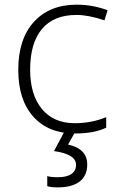

<svg xmlns="http://www.w3.org/2000/svg" viewBox="-20 -561 515 821"><path d="M300.8 9.8Q187 9.8 122.6 -62Q58.1 -133.8 58.1 -262.2Q58.1 -394 125 -467.5Q191.9 -541 308.1 -541Q377 -541 439.9 -517.1L426.8 -474.1Q357.9 -497.1 307.1 -497.1Q209.5 -497.1 159.2 -436.8Q108.9 -376.5 108.9 -263.2Q108.9 -155.8 159.2 -95Q209.5 -34.2 299.8 -34.2Q372.1 -34.2 434.1 -60.1V-15.1Q383.3 9.8 300.8 9.8ZM353 142.1Q353 190.9 320.1 215.6Q287.1 240.2 228 240.2Q194.8 240.2 182.1 234.9V191.9Q196.8 196.8 227.1 196.8Q265.1 196.8 285.2 183.1Q305.2 169.4 305.2 144Q305.2 98.1 210.9 85L256.3 0H303.2L271 57.1Q353 75.2 353 142.1Z"/></svg>

Font: CAA NEO Sans Light
Style: Regular
Weight: 300
Version: Version 1.10